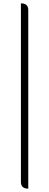

<svg xmlns="http://www.w3.org/2000/svg" viewBox="-20 -851 294 1148"><path d="M149 277Q105 277 105 237V-831Q149 -831 149 -791V277Z"/></svg>

Font: Swei Half Moon CJK SC
Style: Light
Weight: 300
Version: Version 2.071